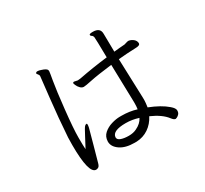

<svg xmlns="http://www.w3.org/2000/svg" viewBox="-153 -978 1306 1222"><g transform="rotate(-30 500.0 -366.5)"><path d="M707 -518Q770 -524 832 -526Q868 -526 868 -542V-546Q866 -563 851.5 -574.5Q837 -586 819 -589Q810 -589 802 -586Q794 -583 785 -581Q766 -580 746.5 -578Q727 -576 706 -574Q704 -680 704 -707Q704 -752 650 -752Q625 -752 624 -745V-744Q624 -737 632 -732.5Q640 -728 642 -718Q644 -708 646 -567Q537 -554 434 -534L413 -532L389 -537Q379 -537 379 -529Q379 -528 384 -515Q389 -502 401 -489.5Q413 -477 426.5 -477Q440 -477 489 -487.5Q538 -498 647 -511L654 -236V-223Q654 -203 651 -182Q601 -198 541 -198H529Q501 -198 467.5 -188Q434 -178 409.5 -156.5Q385 -135 384 -99V-98Q384 -61 423 -34Q462 -7 528 -7H543Q592 -9 631 -35.5Q670 -62 693 -107Q770 -73 804 -28Q819 -8 831 -8Q833 -8 841.5 -12Q850 -16 858 -25Q866 -34 866 -50.5Q866 -67 840 -89Q794 -129 712 -161Q717 -196 717 -209V-228Q717 -248 707 -518ZM206 -703Q206 -699 210 -695Q214 -691 217 -685.5Q220 -680 219.5 -674.5Q219 -669 203 -527Q187 -385 178 -248L177 -193Q177 19 231 19Q240 19 248.5 13.5Q257 8 262.5 -13Q268 -34 294.5 -127.5Q321 -221 324 -235Q327 -249 327 -257Q327 -265 322 -265Q317 -265 309.5 -258.5Q302 -252 276 -201.5Q250 -151 237 -128Q235 -152 235 -215.5Q235 -279 249.5 -413.5Q264 -548 274.5 -607.5Q285 -667 285 -673.5Q285 -680 284 -682Q280 -695 244 -706Q230 -711 219.5 -711Q209 -711 206 -703ZM634 -129Q617 -95 576 -76Q552 -64 519 -64Q486 -64 463 -72Q440 -80 440 -97V-99Q444 -144 541 -144Q587 -144 634 -129Z"/></g></svg>

Font: LXGW WenKai Mono TC
Style: Regular
Weight: 400
Designer: LXGW / Fontworks Inc.
Foundry: LXGW / Fontworks Inc.
Version: Version 1.330